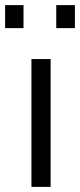

<svg xmlns="http://www.w3.org/2000/svg" viewBox="-51 -731 313 751"><path d="M72 -500H147V0H72ZM-31 -621V-711H41V-621ZM169 -621V-711H242V-621Z"/></svg>

Font: Titillium Web
Style: Regular
Weight: 400
Version: Version 1.001;PS 57.000;hotconv 1.0.70;makeotf.lib2.5.55311